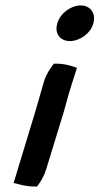

<svg xmlns="http://www.w3.org/2000/svg" viewBox="-20 -689 366 706"><path d="M191 -604C179 -566 201 -538 237 -538C273 -538 312 -565 323 -602C334 -639 313 -669 277 -669C241 -669 202 -641 191 -604ZM130 -349C122 -323 117 -301 109 -276L30 -16L40 -14C57 -9 81 -3 106 -3H116C130 -21 142 -41 150 -67L214 -276C222 -303 227 -324 234 -348L263 -440L253 -443C236 -449 213 -455 188 -455H178C164 -437 150 -416 142 -390Z"/></svg>

Font: SolarCharger
Style: 952
Weight: 900
Designer: Mew Too
Foundry: Cannot Into Space Fonts/KineticPlasma Fonts
Version: Version 1.100